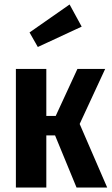

<svg xmlns="http://www.w3.org/2000/svg" viewBox="-20 -838 499 858"><path d="M450 -530 336 -284 459 0H322L226 -233H187V0H51V-530H187V-320H229L326 -530ZM291 -818 345 -719 149 -628 112 -693Z"/></svg>

Font: Fira Sans Extra Condensed SemiBold
Style: Regular
Weight: 600
Width: 1
Designer: Carrois Corporate & Edenspiekermann AG
Foundry: Carrois Corporate GbR & Edenspiekermann AG
Version: Version 4.203